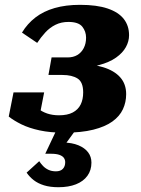

<svg xmlns="http://www.w3.org/2000/svg" viewBox="-20 -538 585 795"><path d="M221.8 237.2Q187.6 237.2 162.4 229.4Q137.2 221.6 119.9 208.2Q102.6 194.8 90.2 176.8L142.4 129.4Q148.8 139.2 158 149Q167.2 158.8 180.5 165.1Q193.8 171.4 211.6 171.4Q230.6 171.4 240.3 161.1Q250 150.8 250 133.6Q250 123.6 244.5 115.8Q239 108 226.1 103.3Q213.2 98.6 190.6 98.6H167.4L221.2 -15.4L296.4 -4L245.2 66.4L240.2 52Q278.4 52.6 304.8 63.6Q331.2 74.6 344.9 92.8Q358.6 111 358.6 135.4Q358.6 167 341.9 190Q325.2 213 294.6 225.1Q264 237.2 221.8 237.2ZM263.4 -447.2Q233.4 -447.2 209.7 -435.4Q186 -423.6 167.7 -403.7Q149.4 -383.8 134 -360.4L71 -403Q93.2 -439.8 126.6 -465.6Q160 -491.4 206.2 -504.7Q252.4 -518 311.2 -518Q380.8 -518 425.8 -502.7Q470.8 -487.4 492.6 -459.4Q514.4 -431.4 514.4 -392.2Q514.4 -366.8 501.2 -342.9Q488 -319 460.5 -299.5Q433 -280 390.1 -268.5Q347.2 -257 288.4 -257L328.4 -283L323.4 -249L296.4 -274Q360.2 -274 406.7 -259.8Q453.2 -245.6 477.8 -217.8Q502.4 -190 502.4 -148.2Q502.4 -114.6 488.9 -85.6Q475.4 -56.6 445.5 -35Q415.6 -13.4 366.3 -1Q317 11.4 245.4 11.4Q187.8 11.4 144.1 1.9Q100.4 -7.6 69 -23Q37.6 -38.4 16.2 -55.4L36 -155.4H162.8L143.2 -54.6Q129.2 -54.6 119.3 -67.4Q109.4 -80.2 105.5 -97Q101.6 -113.8 106.6 -125.8Q118.2 -104.8 135.6 -90.2Q153 -75.6 175.2 -68.1Q197.4 -60.6 224.4 -60.6Q259.2 -60.6 281.3 -72.3Q303.4 -84 313.9 -105.1Q324.4 -126.2 324.4 -155.4Q324.4 -198.2 301.2 -212.9Q278 -227.6 238.6 -227.6H180.6L193.6 -300.2H259.6Q283.4 -300.2 300.3 -310.3Q317.2 -320.4 326.8 -339Q336.4 -357.6 336.4 -382Q336.4 -408 320.7 -427.6Q305 -447.2 263.4 -447.2Z"/></svg>

Font: Roboto Serif 20pt
Style: Italic
Weight: 400
Italic angle: -10°
Designer: Greg Gazdowicz
Foundry: Commercial Type
Version: Version 1.008